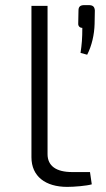

<svg xmlns="http://www.w3.org/2000/svg" viewBox="-20 -723 416 751"><path d="M310 -703C294 -703 287 -697 287 -682L286 -632C285 -621 292 -614 302 -614C302 -573 300 -550 295 -516L321 -509C339 -544 349 -588 350 -629L351 -682C350 -697 343 -703 327 -703ZM166 -700H103V-108C103 -33 158 8 243 8C270 8 319 4 339 -2L332 -50H262C200 -50 166 -74 166 -120Z"/></svg>

Font: Exo 2 Light Expanded
Style: Regular
Weight: 300
Width: 7
Designer: Natanael Gama
Version: Version 1.001;PS 001.001;hotconv 1.0.70;makeotf.lib2.5.58329